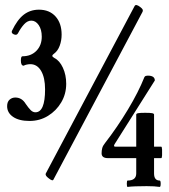

<svg xmlns="http://www.w3.org/2000/svg" viewBox="-20 -721 662 754"><path d="M96 -246Q55 -246 31.5 -262Q8 -278 8 -304Q8 -321 17.5 -329.5Q27 -338 40 -338Q66 -338 81 -313Q92 -297 100.5 -288.5Q109 -280 119 -280Q157 -280 157 -370Q157 -416 141.5 -442.5Q126 -469 99 -469Q93 -469 85.5 -467.5Q78 -466 73 -463Q62 -463 62 -483Q62 -500 68 -500Q102 -500 123 -521.5Q144 -543 144 -577Q144 -605 132 -622.5Q120 -640 103 -640Q88 -640 75 -626Q62 -612 51 -591Q46 -581 34.5 -586Q23 -591 27 -600Q48 -644 73.5 -663.5Q99 -683 133 -683Q174 -683 198 -656.5Q222 -630 222 -585Q222 -562 214.5 -541.5Q207 -521 192 -510Q186 -506 185.5 -502Q185 -498 194 -493Q214 -483 227 -455Q240 -427 240 -392Q240 -352 220.5 -319Q201 -286 168.5 -266Q136 -246 96 -246ZM190 -16Q187 -8 171 -21Q156 -32 160 -40L509 -698Q514 -706 530 -694Q538 -688 540 -684Q542 -680 540 -675ZM481 13Q478 13 478 0.5Q478 -12 481 -12Q515 -12 515 -40V-100H404Q379 -100 379 -119Q379 -130 381.5 -139.5Q384 -149 393 -160Q441 -222 482.5 -291Q524 -360 547 -418Q549 -422 553 -423Q557 -424 560 -424Q588 -424 588 -405L432 -158Q423 -145 433 -145H515V-271Q515 -275 522.5 -276.5Q530 -278 550 -278Q570 -278 577.5 -276.5Q585 -275 585 -271V-145H613Q616 -145 616.5 -133.5Q617 -122 616.5 -111Q616 -100 613 -100H585V-40Q585 -12 607 -12Q611 -12 611 0.5Q611 13 607 13Q588 10 556 10Q505 10 481 13Z"/></svg>

Font: Junicode Two Beta Condensed
Style: Regular
Weight: 400
Width: 3
Designer: Peter S. Baker
Foundry: Briery Creek Software
Version: Version 1.053; ttfautohint (v1.8.4)